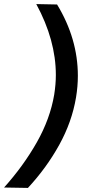

<svg xmlns="http://www.w3.org/2000/svg" viewBox="-37 -821 429 942"><path d="M345 -449Q345 -397 336 -343Q316 -223 253.5 -110Q191 3 100 101L-17 99Q78 -7 143.5 -122.5Q209 -238 229 -357Q237 -408 237 -453Q237 -624 141 -801L243 -799Q345 -631 345 -449Z"/></svg>

Font: Oak Sans Semibold
Style: Italic
Weight: 600
Italic angle: -9.49998°
Foundry: Erik Kennedy, Walven
Version: Version 1.000